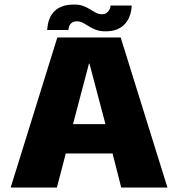

<svg xmlns="http://www.w3.org/2000/svg" viewBox="-20 -844 801 864"><path d="M28 0H236L276 -153.5H486.5L525.5 0H733.5L523 -675.5H238ZM308.5 -285.5 380.5 -558H382.5L454.5 -285.5ZM454 -703Q485.5 -703 506.5 -711.8Q527.5 -720.5 540.5 -734.5Q553.5 -748.5 560.5 -764.2Q567.5 -780 570 -794.8Q572.5 -809.5 572.5 -819H477.5Q477.5 -812 473.5 -802.8Q469.5 -793.5 461 -786.8Q452.5 -780 439.5 -780Q424.5 -780 412 -786.5Q399.5 -793 385.8 -801.8Q372 -810.5 355 -817Q338 -823.5 314 -823.5Q281.5 -823.5 259.5 -815Q237.5 -806.5 224.2 -792.8Q211 -779 204.2 -763.2Q197.5 -747.5 195.2 -733Q193 -718.5 192 -709H288Q288 -716 291.2 -725.5Q294.5 -735 303 -741.5Q311.5 -748 326.5 -748Q341 -748 353.8 -741Q366.5 -734 380.5 -725.2Q394.5 -716.5 412 -709.8Q429.5 -703 454 -703Z"/></svg>

Font: Anybody Thin ExtraBold
Style: Regular
Weight: 800
Version: Version 1.113;gftools[0.9.25]